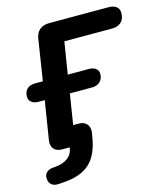

<svg xmlns="http://www.w3.org/2000/svg" viewBox="-128 -801 924 1080"><g transform="rotate(-15 334.0 -261.0)"><path d="M21 132Q21 112 34.5 100Q48 88 70 86L83 85Q131 81 159 59.5Q187 38 192 0H149Q116 0 100 -18.5Q84 -37 89 -69L125 -293H90Q63 -293 48 -305Q33 -317 33 -337Q33 -366 49.5 -382Q66 -398 97 -398H142L179 -635Q184 -669 205 -687Q226 -705 261 -705H604Q635 -705 651.5 -692.5Q668 -680 668 -656Q668 -622 649 -603Q630 -584 596 -584H317L287 -398H408Q435 -398 450 -386.5Q465 -375 465 -355Q465 -327 447.5 -310Q430 -293 401 -293H271L243 -116H274Q306 -116 322 -97.5Q338 -79 334 -47L330 -26Q315 75 263 124.5Q211 174 108 181L77 183Q52 185 36.5 171.5Q21 158 21 132Z"/></g></svg>

Font: SN Pro Bold
Style: Bold Italic
Weight: 700
Italic angle: -9°
Designer: Tobias Whetton
Foundry: Supernotes
Version: Version 1.003